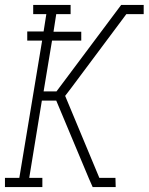

<svg xmlns="http://www.w3.org/2000/svg" viewBox="-38 -755 600 775"><path d="M-18 0V-37H40L132 -591H72V-628H138L149 -698H96V-735H247V-698H189L178 -627H290V-591H172L138 -386H190L451 -735H542V-698H472L248 -398L225 -368L363 -37H428L429 0H336L321 -34L189 -349H131L80 -37H133V0Z"/></svg>

Font: Iosevka Curly Slab Extralight
Style: Italic
Weight: 200
Italic angle: -9°
Monospace: yes
Designer: Belleve Invis
Foundry: Belleve Invis
Version: Version 22.1.2; ttfautohint (v1.8.4)